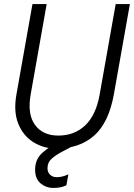

<svg xmlns="http://www.w3.org/2000/svg" viewBox="-20 -720 660 946"><path d="M257 12Q195 12 144.5 -19.5Q94 -51 70 -110.5Q46 -170 61 -255L140 -700H210L131 -254Q114 -157 152.5 -104.5Q191 -52 267 -52Q347 -52 400 -102.5Q453 -153 471 -254L550 -700H620L541 -255Q516 -116 444 -52Q372 12 257 12ZM241 206Q207 206 180 183.5Q153 161 153 116Q153 65 188 33.5Q223 2 269 -20L318 -43L338 0L287 27Q256 43 235 61.5Q214 80 214 109Q214 128 226.5 140.5Q239 153 260 153Q272 153 285.5 150Q299 147 317 139L307 193Q295 199 279.5 202.5Q264 206 241 206Z"/></svg>

Font: DM Mono Light
Style: Italic
Weight: 300
Italic angle: -10°
Designer: Colophon Foundry
Foundry: Colophon Foundry
Version: Version 1.000; ttfautohint (v1.8.2.53-6de2)